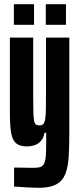

<svg xmlns="http://www.w3.org/2000/svg" viewBox="-20 -689 380 914"><path d="M165 205Q146 205 125 204Q104 203 83.5 201.5Q63 200 47 199V109Q61 109 76 109Q91 109 107.5 109.5Q124 110 140 110Q162 110 173.5 105.5Q185 101 191 87.5Q197 74 198.5 48.5Q200 23 200 -19V-57H192Q187 -30 173 -16Q159 -2 142.5 3Q126 8 109 8Q83 8 66.5 -0.5Q50 -9 41.5 -28Q33 -47 30 -78.5Q27 -110 27 -157V-510H138V-226Q138 -178 139 -150.5Q140 -123 143 -111Q146 -99 152 -95.5Q158 -92 168 -92Q179 -92 185.5 -98Q192 -104 195 -121.5Q198 -139 198.5 -173Q199 -207 199 -264V-510H310V-60Q310 7 307 56.5Q304 106 291 139Q278 172 248 188.5Q218 205 165 205ZM46 -571V-669H142V-571ZM198 -571V-669H294V-571Z"/></svg>

Font: Saira UltraCondensed ExtraBold
Style: Regular
Weight: 800
Width: 1
Designer: Hector Gatti with collaboration of the Omnibus-Type team
Foundry: Omnibus-Type
Version: Version 1.101